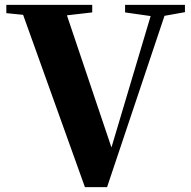

<svg xmlns="http://www.w3.org/2000/svg" viewBox="-20 -767 784 789"><path d="M740 -717 656 -702 420 2H329L75 -706L6 -713V-747H359V-716L255 -704L438 -161L599 -701L494 -716V-747H740Z"/></svg>

Font: `n[OS CN Heavy
Style: <[WOS[P|ûg*[NI>           
Weight: 900
Designer: Ryoko NISHIZUKA ¬âXZm¬º[P (kana & ideographs); Frank Grie√ühammer (Latin, Greek & Cyrillic); Wenlong ZHANG _ e¬á¬ü¬ô (b
Foundry: Adobe Systems Incorporated
Version: Version 1.00 April 7, 2017, initial release